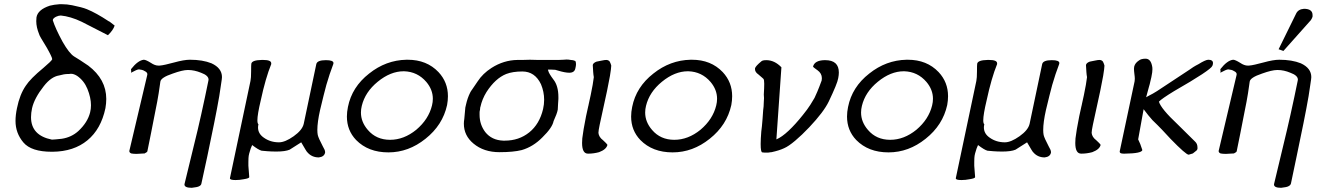

<svg xmlns="http://www.w3.org/2000/svg" viewBox="-20 -726 6302 916"><path d="M324 -701Q348 -696 365.5 -691.5Q383 -687 395 -682Q439 -664 498 -625Q502 -624 509 -618Q516 -612 527 -604Q520 -582 495 -558L370 -622Q343 -635 317.5 -642.5Q292 -650 270 -652Q260 -652 247 -646Q232 -638 232 -630Q232 -630 232 -629Q238 -610 249.5 -584.5Q261 -559 279 -526Q310 -472 333 -457Q345 -450 362 -439Q379 -428 401 -413Q487 -348 487 -254Q487 -233 483 -210Q462 -110 397 -56.5Q332 -3 231 -2Q229 -2 227 -2Q129 -2 91.5 -46.5Q54 -91 54 -149Q54 -177 61 -210Q74 -275 103 -317Q125 -351 187 -402Q226 -435 229 -443Q229 -443 229 -444Q229 -453 203 -499Q167 -557 167 -562Q153 -596 153 -625Q153 -634 154 -643Q160 -680 218 -699Q237 -704 265 -706Q269 -706 274 -706Q300 -706 324 -701ZM133 -210Q128 -187 128 -167Q128 -80 227 -60Q228 -60 230 -60Q239 -60 275 -64Q321 -71 354 -101Q398 -142 410 -190Q414 -206 414 -224Q414 -260 397 -302Q381 -341 348 -364Q332 -374 319 -374Q318 -374 317 -374Q312 -373 309 -373Q307 -373 305 -373Q286 -373 262 -366Q224 -360 189 -315Q144 -258 133 -210Z M886 -441Q947 -441 989 -424Q1039 -401 1039 -358Q1039 -353 1038 -347Q1037 -337 1033.5 -316.5Q1030 -296 1026 -267Q1016 -209 1001.5 -137.5Q987 -66 969 20L941 149Q940 158 929 163Q922 167 895 170Q860 170 860 154Q860 151 861 149L923 -106Q931 -139 939.5 -178Q948 -217 958 -263L974 -340Q975 -343 975 -346Q975 -366 939 -379Q907 -392 878 -392Q877 -392 875 -392Q851 -392 804 -375Q747 -356 745 -336Q744 -328 742 -315Q740 -302 737 -281Q731 -243 721 -195Q711 -147 700 -88L683 -4Q682 0 670 6Q665 7 634 8Q630 8 627 8Q616 8 606 6Q597 2 597 -5Q597 -5 597 -6L682 -366Q683 -369 683 -372Q683 -381 670 -387Q664 -391 657.5 -392.5Q651 -394 643 -395Q634 -395 605 -379Q606 -381 606 -385Q606 -390 605 -396Q638 -438 666 -441Q676 -441 700 -426Q719 -413 736 -413Q739 -413 741 -413Q754 -414 771 -418Q788 -422 811 -428Q858 -441 886 -441Z M1179 -422Q1182 -439 1228 -440Q1232 -440 1236 -440Q1274 -440 1274 -424Q1274 -422 1274 -420Q1247 -354 1224 -247Q1208 -180 1208 -152Q1208 -137 1213 -133Q1211 -125 1211 -118Q1211 -88 1239 -69Q1270 -47 1311 -47Q1340 -47 1381 -76Q1422 -105 1429 -135L1489 -420Q1493 -439 1535 -439Q1571 -439 1571 -425Q1571 -423 1570 -420Q1552 -373 1537 -321Q1531 -299 1523.5 -269Q1516 -239 1507 -201Q1494 -143 1494 -106Q1494 -92 1496 -82Q1499 -68 1520 -28Q1531 -10 1531 -1Q1531 1 1531 2Q1527 22 1501 25Q1467 25 1446 0Q1444 0 1417 -47L1362 -12Q1341 -3 1299 -3Q1275 -3 1256.5 -4.5Q1238 -6 1228 -7Q1213 -11 1183 -34Q1176 -20 1169 6Q1166 17 1165.5 28Q1165 39 1165 47Q1165 56 1165 65L1169 117Q1169 118 1169 119Q1169 125 1143 129Q1123 133 1104 133Q1077 133 1077 125Q1077 125 1077 124L1175 -340Q1178 -354 1178 -385Q1178 -417 1179 -422Z M1919 -441Q1922 -441 1925 -441Q2016 -441 2072 -382Q2117 -334 2117 -267Q2117 -247 2113 -225Q2092 -129 2010 -64Q1929 1 1833 1Q1737 1 1679 -58Q1635 -104 1635 -170Q1635 -192 1640 -216Q1659 -311 1741 -375Q1821 -439 1919 -441ZM1706 -221Q1702 -205 1702 -189Q1702 -144 1735 -106Q1775 -59 1841 -59Q1907 -59 1966 -107Q2025 -157 2041 -223Q2045 -239 2045 -255Q2045 -298 2014 -335Q1972 -384 1908 -386Q1907 -386 1906 -386Q1843 -386 1782 -336Q1722 -287 1706 -221Z M2448 -440Q2456 -440 2471 -440Q2487 -440 2508 -441Q2535 -440 2548 -440H2644Q2655 -440 2668 -441Q2677 -442 2683 -442Q2687 -442 2692.5 -441.5Q2698 -441 2703 -440Q2714 -440 2725 -435Q2728 -429 2728 -420Q2728 -412 2725 -400Q2721 -379 2696 -379Q2676 -379 2643 -389Q2641 -390 2629 -393Q2620 -394 2608 -394Q2601 -394 2594 -394Q2595 -388 2596 -387Q2599 -375 2620 -347Q2644 -317 2644 -263Q2644 -258 2644 -254Q2643 -244 2642.5 -231.5Q2642 -219 2641 -203Q2639 -192 2634 -179Q2629 -166 2621 -148Q2615 -117 2568 -71Q2524 -26 2469 -10Q2429 0 2363 0Q2288 0 2239 -41Q2193 -79 2193 -136Q2193 -147 2195 -158Q2199 -206 2200 -213L2203 -226Q2210 -258 2223 -284Q2225 -289 2234.5 -302Q2244 -315 2259 -338Q2283 -375 2325 -402Q2383 -439 2448 -440ZM2268 -190Q2268 -184 2268 -178Q2268 -132 2295 -96Q2326 -57 2381 -55Q2384 -55 2388 -55Q2456 -55 2505 -94.5Q2554 -134 2571 -206Q2576 -228 2576 -250Q2576 -288 2561 -324Q2532 -385 2472 -385Q2426 -385 2395 -373Q2343 -352 2301 -287Q2280 -253 2272 -216Q2272 -216 2272 -216Q2272 -216 2271 -213Q2270 -209 2270 -202Q2268 -195 2268 -190Z M2835 -92Q2837 -72 2857 -57Q2862 -52 2867.5 -47Q2873 -42 2878 -35Q2873 -13 2838 0Q2812 7 2787 7Q2786 7 2785 7Q2757 7 2757 -44Q2757 -54 2758 -66Q2760 -84 2764.5 -110.5Q2769 -137 2776 -172L2787 -222Q2787 -221 2787 -221Q2787 -221 2787 -221Q2787 -222 2789 -231Q2792 -244 2798 -272Q2804 -300 2807.5 -321Q2811 -342 2813 -358Q2811 -368 2810 -382.5Q2809 -397 2808 -416Q2810 -426 2826 -432Q2828 -432 2851 -437Q2865 -440 2872 -440Q2883 -440 2889 -432Q2891 -427 2893 -423Q2895 -419 2896 -414Q2896 -413 2896 -411Q2896 -401 2890 -364Q2888 -351 2884 -333Q2881 -315 2876 -292L2841 -131Q2835 -102 2835 -92Z M3275 -441Q3278 -441 3281 -441Q3372 -441 3428 -382Q3473 -334 3473 -267Q3473 -247 3469 -225Q3448 -129 3366 -64Q3285 1 3189 1Q3093 1 3035 -58Q2991 -104 2991 -170Q2991 -192 2996 -216Q3015 -311 3097 -375Q3177 -439 3275 -441ZM3062 -221Q3058 -205 3058 -189Q3058 -144 3091 -106Q3131 -59 3197 -59Q3263 -59 3322 -107Q3381 -157 3397 -223Q3401 -239 3401 -255Q3401 -298 3370 -335Q3328 -384 3264 -386Q3263 -386 3262 -386Q3199 -386 3138 -336Q3078 -287 3062 -221Z M3613 -434Q3619 -439 3636 -439Q3675 -439 3708 -405L3684 -61Q3710 -72 3742.5 -102.5Q3775 -133 3810 -177Q3832 -204 3846 -226Q3860 -248 3866 -259Q3870 -267 3879 -288Q3888 -309 3900 -342Q3901 -348 3901 -353Q3901 -376 3880 -391L3873 -396Q3859 -406 3859 -408V-409Q3867 -438 3914 -439H3917Q3982 -439 3982 -380Q3982 -368 3979 -353Q3977 -340 3965.5 -312Q3954 -284 3934 -242Q3910 -192 3841 -119Q3806 -82 3774 -55Q3742 -28 3721 -19Q3698 -8 3661 0Q3660 0 3659 0L3645 2H3627Q3620 2 3617 1Q3609 1 3609 -39Q3609 -62 3612 -99Q3613 -105 3613.5 -111Q3614 -117 3615 -124Q3616 -140 3618 -158.5Q3620 -177 3621 -201Q3621 -204 3622 -209Q3623 -214 3623 -218Q3623 -230 3624 -240.5Q3625 -251 3625 -258Q3625 -266 3624 -275Q3626 -307 3626 -326.5Q3626 -346 3622 -350Q3622 -350 3622 -350Q3622 -350 3622 -350Q3622 -350 3616.5 -355Q3611 -360 3598 -371Q3582 -382 3582 -396Q3582 -397 3582 -398V-400Q3585 -411 3613 -434Z M4305 -441Q4308 -441 4311 -441Q4402 -441 4458 -382Q4503 -334 4503 -267Q4503 -247 4499 -225Q4478 -129 4396 -64Q4315 1 4219 1Q4123 1 4065 -58Q4021 -104 4021 -170Q4021 -192 4026 -216Q4045 -311 4127 -375Q4207 -439 4305 -441ZM4092 -221Q4088 -205 4088 -189Q4088 -144 4121 -106Q4161 -59 4227 -59Q4293 -59 4352 -107Q4411 -157 4427 -223Q4431 -239 4431 -255Q4431 -298 4400 -335Q4358 -384 4294 -386Q4293 -386 4292 -386Q4229 -386 4168 -336Q4108 -287 4092 -221Z M4642 -422Q4645 -439 4691 -440Q4695 -440 4699 -440Q4737 -440 4737 -424Q4737 -422 4737 -420Q4710 -354 4687 -247Q4671 -180 4671 -152Q4671 -137 4676 -133Q4674 -125 4674 -118Q4674 -88 4702 -69Q4733 -47 4774 -47Q4803 -47 4844 -76Q4885 -105 4892 -135L4952 -420Q4956 -439 4998 -439Q5034 -439 5034 -425Q5034 -423 5033 -420Q5015 -373 5000 -321Q4994 -299 4986.5 -269Q4979 -239 4970 -201Q4957 -143 4957 -106Q4957 -92 4959 -82Q4962 -68 4983 -28Q4994 -10 4994 -1Q4994 1 4994 2Q4990 22 4964 25Q4930 25 4909 0Q4907 0 4880 -47L4825 -12Q4804 -3 4762 -3Q4738 -3 4719.5 -4.5Q4701 -6 4691 -7Q4676 -11 4646 -34Q4639 -20 4632 6Q4629 17 4628.5 28Q4628 39 4628 47Q4628 56 4628 65L4632 117Q4632 118 4632 119Q4632 125 4606 129Q4586 133 4567 133Q4540 133 4540 125Q4540 125 4540 124L4638 -340Q4641 -354 4641 -385Q4641 -417 4642 -422Z M5188 -92Q5190 -72 5210 -57Q5215 -52 5220.5 -47Q5226 -42 5231 -35Q5226 -13 5191 0Q5165 7 5140 7Q5139 7 5138 7Q5110 7 5110 -44Q5110 -54 5111 -66Q5113 -84 5117.5 -110.5Q5122 -137 5129 -172L5140 -222Q5140 -221 5140 -221Q5140 -221 5140 -221Q5140 -222 5142 -231Q5145 -244 5151 -272Q5157 -300 5160.5 -321Q5164 -342 5166 -358Q5164 -368 5163 -382.5Q5162 -397 5161 -416Q5163 -426 5179 -432Q5181 -432 5204 -437Q5218 -440 5225 -440Q5236 -440 5242 -432Q5244 -427 5246 -423Q5248 -419 5249 -414Q5249 -413 5249 -411Q5249 -401 5243 -364Q5241 -351 5237 -333Q5234 -315 5229 -292L5194 -131Q5188 -102 5188 -92Z M5448 -262Q5451 -264 5455 -266Q5459 -268 5466 -272Q5488 -282 5557 -329L5654 -393Q5662 -399 5673 -406Q5684 -413 5698 -420Q5730 -440 5744 -441Q5767 -441 5767 -425Q5767 -419 5764 -412Q5757 -392 5581 -291Q5522 -255 5509 -241Q5519 -207 5599 -132L5682 -50Q5693 -40 5693 -22Q5693 -20 5693 -17Q5692 -10 5686 -6L5671 6Q5669 7 5664.5 8Q5660 9 5651 12Q5638 12 5565 -63Q5546 -84 5524.5 -106.5Q5503 -129 5478 -153Q5468 -164 5458 -176.5Q5448 -189 5436 -205L5410 -61Q5420 -42 5430 -10Q5426 6 5347 7Q5343 7 5340 7Q5322 7 5322 -2Q5322 -3 5322 -4L5393 -338Q5394 -343 5394 -350Q5394 -359 5392 -373Q5390 -389 5390 -398Q5390 -404 5391 -408Q5395 -425 5413 -437Q5424 -446 5445 -446Q5469 -446 5476 -413Q5478 -406 5478 -396Q5478 -389 5477 -381L5473 -358Q5471 -349 5468 -337Q5466 -326 5461 -310Z M6164 -662Q6174 -682 6201 -684Q6242 -684 6242 -654Q6242 -651 6242 -647Q6241 -641 6234 -630L6103 -483L6080 -491ZM6083 -441Q6144 -441 6186 -424Q6236 -401 6236 -358Q6236 -353 6235 -347Q6234 -337 6230.5 -316.5Q6227 -296 6223 -267Q6213 -209 6198.5 -137.5Q6184 -66 6166 20L6139 149Q6137 158 6126 163Q6119 167 6092 170Q6058 170 6058 154Q6058 152 6059 149L6120 -106Q6128 -139 6136.5 -178Q6145 -217 6155 -263L6171 -340Q6172 -343 6172 -346Q6172 -366 6136 -379Q6105 -392 6076 -392Q6075 -392 6073 -392Q6048 -392 6001 -375Q5944 -356 5942 -336Q5941 -328 5939 -315Q5937 -302 5934 -281Q5928 -243 5918 -195Q5908 -147 5897 -88L5880 -4Q5879 0 5867 6Q5862 7 5831 8Q5827 8 5824 8Q5813 8 5803 6Q5794 2 5794 -5Q5794 -5 5794 -6L5879 -366Q5880 -369 5880 -372Q5880 -381 5867 -387Q5861 -391 5854.5 -392.5Q5848 -394 5840 -395Q5831 -395 5802 -379Q5803 -381 5803 -385Q5803 -390 5802 -396Q5835 -438 5863 -441Q5873 -441 5897 -426Q5916 -413 5933 -413Q5936 -413 5938 -413Q5951 -414 5968 -418Q5985 -422 6008 -428Q6055 -441 6083 -441Z"/></svg>

Font: New Athena Unicode
Style: Italic
Weight: 400
Designer: J. Rusten 1997; rev. by R. Hancock 2001, 2002, rev. by D. Mastronarde 2002-2019
Foundry: Society for Classical Studies (formerly American Philological Association)
Version: Version 5.008